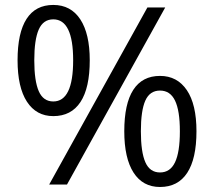

<svg xmlns="http://www.w3.org/2000/svg" viewBox="-20 -744 863 774"><path d="M118.2 -501Q118.2 -418 136.2 -376.5Q154.3 -335 194.8 -335Q274.9 -335 274.9 -501Q274.9 -666 194.8 -666Q154.3 -666 136.2 -625Q118.2 -584 118.2 -501ZM341.8 -501Q341.8 -389.6 304.4 -332.8Q267.1 -275.9 194.8 -275.9Q126.5 -275.9 88.6 -334Q50.8 -392.1 50.8 -501Q50.8 -611.8 87.2 -668Q123.5 -724.1 194.8 -724.1Q265.6 -724.1 303.7 -666Q341.8 -607.9 341.8 -501ZM547.9 -214.8Q547.9 -131.3 565.9 -90.1Q584 -48.8 625 -48.8Q666 -48.8 685.5 -89.6Q705.1 -130.4 705.1 -214.8Q705.1 -298.3 685.5 -338.6Q666 -378.9 625 -378.9Q584 -378.9 565.9 -338.6Q547.9 -298.3 547.9 -214.8ZM772 -214.8Q772 -104 734.6 -47.1Q697.3 9.8 625 9.8Q555.7 9.8 518.3 -48.3Q481 -106.4 481 -214.8Q481 -325.7 517.3 -381.8Q553.7 -438 625 -438Q694.3 -438 733.2 -380.6Q772 -323.2 772 -214.8ZM646 -713.9 250 0H178.2L574.2 -713.9Z"/></svg>

Font: f04920746
Style: Regular
Weight: 400
Foundry: Ascender Corporation
Version: Version 1.10